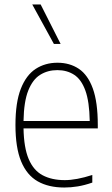

<svg xmlns="http://www.w3.org/2000/svg" viewBox="-20 -828 498 857"><path d="M267 9Q197 9 148.5 -18.5Q100 -46 74.5 -107.2Q49 -168.5 49 -270Q49 -371 73 -432Q97 -493 139.2 -520.5Q181.5 -548 236.5 -548Q291.5 -548 332 -520.8Q372.5 -493.5 394.5 -432.5Q416.5 -371.5 416.5 -270V-255H85Q86.5 -169 108 -118.2Q129.5 -67.5 170.2 -45.8Q211 -24 269 -24Q320.5 -24 392 -47V-13Q357.5 -1 327 4Q296.5 9 267 9ZM236 -515Q193 -515 159.5 -494.2Q126 -473.5 106.2 -424Q86.5 -374.5 85 -288H380.5Q379 -374.5 361 -424Q343 -473.5 311 -494.2Q279 -515 236 -515ZM220.5 -632 124 -808H161.5L250.5 -632Z"/></svg>

Font: Encode Sans SmCnd Th
Style: Regular
Weight: 100
Width: 4
Designer: Multiple Designers
Foundry: Impallari Type
Version: Version 3.002; ttfautohint (v1.8.3) -l 8 -r 50 -G 200 -x 14 